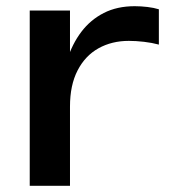

<svg xmlns="http://www.w3.org/2000/svg" viewBox="-20 -600 546 620"><path d="M76 -566H206V-360V0H76V-385ZM493 -570V-456Q471 -462 445 -465Q419 -468 396 -468Q341 -468 298 -444Q255 -420 230.5 -372.5Q206 -325 206 -256L176 -293Q180 -353 196.5 -405.5Q213 -458 242.5 -497Q272 -536 315 -558Q358 -580 415 -580Q435 -580 456 -577.5Q477 -575 493 -570Z"/></svg>

Font: Bounded
Style: Regular
Weight: 400
Designer: Vlad Churkin
Version: Version 1.0